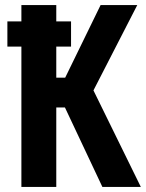

<svg xmlns="http://www.w3.org/2000/svg" viewBox="-20 -734 573 754"><path d="M64 0V-551H9V-650H64V-714H201V-650H259V-551H201V-429H236L375 -714H519L347 -379L533 0H382L235 -312H201V0Z"/></svg>

Font: Noto Sans ExtraCondensed
Style: Bold
Weight: 700
Width: 2
Designer: Monotype Design Team
Foundry: Monotype Imaging Inc.
Version: Version 2.013; ttfautohint (v1.8.4.7-5d5b)